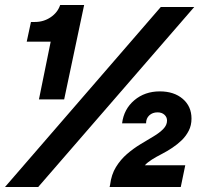

<svg xmlns="http://www.w3.org/2000/svg" viewBox="-22 -749 834 769"><path d="M134 -351 181 -582H85L102 -661H118Q153 -661 181 -680Q209 -699 219 -729H315L235 -351ZM-2 0 622 -721H756L131 0ZM417 0 419 -9Q424 -50 442.5 -80Q461 -110 486.5 -132Q512 -154 540 -171Q568 -188 592.5 -202.5Q617 -217 632 -232.5Q647 -248 647 -266Q647 -280 636.5 -289.5Q626 -299 609 -299Q589 -299 576 -287Q563 -275 563 -255H467Q474 -312 516 -347.5Q558 -383 618 -383Q675 -383 710 -353Q745 -323 745 -274Q745 -247 734 -225.5Q723 -204 706 -187.5Q689 -171 668 -157Q647 -143 625.5 -132Q604 -121 586.5 -110Q569 -99 558 -87H720L702 0Z"/></svg>

Font: Mona Sans ExtraLight ExtraBold
Style: Italic
Weight: 800
Italic angle: -11.6951°
Version: Version 2.000